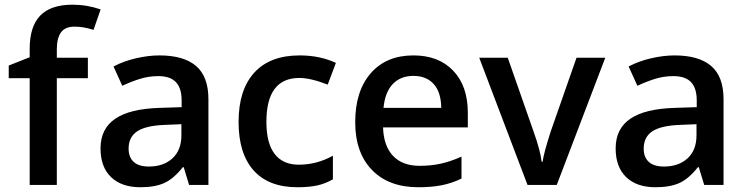

<svg xmlns="http://www.w3.org/2000/svg" viewBox="-20 -785 3169 815"><path d="M353 -453.1H221.2V0H106V-453.1H17.1V-506.8L106 -542V-577.1Q106 -672.9 150.9 -719Q195.8 -765.1 288.1 -765.1Q348.6 -765.1 407.2 -745.1L377 -658.2Q334.5 -671.9 295.9 -671.9Q256.8 -671.9 239 -647.7Q221.2 -623.5 221.2 -575.2V-540H353Z M782.7 0 759.8 -75.2H755.9Q716.8 -25.9 677.2 -8.1Q637.7 9.8 575.7 9.8Q496.1 9.8 451.4 -33.2Q406.7 -76.2 406.7 -154.8Q406.7 -238.3 468.8 -280.8Q530.8 -323.2 657.7 -327.1L751 -330.1V-358.9Q751 -410.6 726.8 -436.3Q702.6 -461.9 651.9 -461.9Q610.4 -461.9 572.3 -449.7Q534.2 -437.5 499 -420.9L461.9 -502.9Q505.9 -525.9 558.1 -537.8Q610.4 -549.8 656.7 -549.8Q759.8 -549.8 812.3 -504.9Q864.7 -460 864.7 -363.8V0ZM611.8 -78.1Q674.3 -78.1 712.2 -113Q750 -147.9 750 -210.9V-257.8L680.7 -254.9Q599.6 -252 562.7 -227.8Q525.9 -203.6 525.9 -153.8Q525.9 -117.7 547.4 -97.9Q568.8 -78.1 611.8 -78.1Z M1242.7 9.8Q1120.1 9.8 1056.4 -61.8Q992.7 -133.3 992.7 -267.1Q992.7 -403.3 1059.3 -476.6Q1126 -549.8 1252 -549.8Q1337.4 -549.8 1405.8 -518.1L1371.1 -425.8Q1298.3 -454.1 1251 -454.1Q1110.8 -454.1 1110.8 -268.1Q1110.8 -177.2 1145.8 -131.6Q1180.7 -85.9 1248 -85.9Q1324.7 -85.9 1393.1 -124V-23.9Q1362.3 -5.9 1327.4 2Q1292.5 9.8 1242.7 9.8Z M1755.9 9.8Q1629.9 9.8 1558.8 -63.7Q1487.8 -137.2 1487.8 -266.1Q1487.8 -398.4 1553.7 -474.1Q1619.6 -549.8 1734.9 -549.8Q1841.8 -549.8 1903.8 -484.9Q1965.8 -419.9 1965.8 -306.2V-244.1H1606Q1608.4 -165.5 1648.4 -123.3Q1688.5 -81.1 1761.2 -81.1Q1809.1 -81.1 1850.3 -90.1Q1891.6 -99.1 1939 -120.1V-26.9Q1897 -6.8 1854 1.5Q1811 9.8 1755.9 9.8ZM1734.9 -462.9Q1680.2 -462.9 1647.2 -428.2Q1614.3 -393.6 1607.9 -327.1H1853Q1852.1 -394 1820.8 -428.5Q1789.6 -462.9 1734.9 -462.9Z M2219.2 0 2014.2 -540H2135.3L2245.1 -226.1Q2273.4 -147 2279.3 -98.1H2283.2Q2287.6 -133.3 2317.4 -226.1L2427.2 -540H2549.3L2343.3 0Z M2969.2 0 2946.3 -75.2H2942.4Q2903.3 -25.9 2863.8 -8.1Q2824.2 9.8 2762.2 9.8Q2682.6 9.8 2637.9 -33.2Q2593.3 -76.2 2593.3 -154.8Q2593.3 -238.3 2655.3 -280.8Q2717.3 -323.2 2844.2 -327.1L2937.5 -330.1V-358.9Q2937.5 -410.6 2913.3 -436.3Q2889.2 -461.9 2838.4 -461.9Q2796.9 -461.9 2758.8 -449.7Q2720.7 -437.5 2685.5 -420.9L2648.4 -502.9Q2692.4 -525.9 2744.6 -537.8Q2796.9 -549.8 2843.3 -549.8Q2946.3 -549.8 2998.8 -504.9Q3051.3 -460 3051.3 -363.8V0ZM2798.3 -78.1Q2860.8 -78.1 2898.7 -113Q2936.5 -147.9 2936.5 -210.9V-257.8L2867.2 -254.9Q2786.1 -252 2749.3 -227.8Q2712.4 -203.6 2712.4 -153.8Q2712.4 -117.7 2733.9 -97.9Q2755.4 -78.1 2798.3 -78.1Z"/></svg>

Font: CAA NEO Sans SemiBold
Style: Regular
Weight: 600
Version: Version 1.10